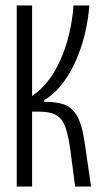

<svg xmlns="http://www.w3.org/2000/svg" viewBox="-20 -680 372 700"><path d="M41 0V-660H97V-330Q161 -373 200.5 -462Q240 -551 248 -660H306Q298 -572 273.5 -502Q249 -432 214.5 -384.5Q180 -337 141 -315V-309Q180 -309 209.5 -300.5Q239 -292 259 -260.5Q279 -229 289 -158L312 0H254L237 -129Q230 -182 219.5 -213.5Q209 -245 187 -259Q165 -273 123 -273H97V0Z"/></svg>

Font: Bricolage Grotesque 48pt Condensed ExtraLight
Style: Regular
Weight: 200
Width: 3
Designer: Mathieu Triay
Foundry: Atelier Triay
Version: Version 1.000; ttfautohint (v1.8.4.7-5d5b);gftools[0.9.32]